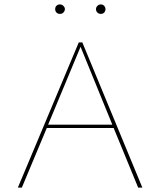

<svg xmlns="http://www.w3.org/2000/svg" viewBox="-20 -850 726 870"><path d="M495 -270H192L79 0H61L337 -658H353L625 0H606ZM489 -285 345 -638 198 -285ZM230 -809Q230 -818 236 -824Q242 -830 252 -830Q260 -830 267 -823.5Q274 -817 274 -809Q274 -800 267.5 -793.5Q261 -787 252 -787Q242 -787 236 -793Q230 -799 230 -809ZM415 -809Q415 -817 421.5 -823.5Q428 -830 437 -830Q446 -830 452 -823.5Q458 -817 458 -809Q458 -799 452 -793Q446 -787 437 -787Q428 -787 421.5 -793Q415 -799 415 -809Z"/></svg>

Font: Ysabeau Thin
Style: Regular
Weight: 200
Designer: Christian Thalmann (Catharsis Fonts)
Version: Version 0.003